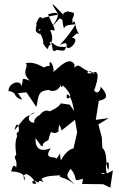

<svg xmlns="http://www.w3.org/2000/svg" viewBox="-20 -831 548 886"><path d="M453 -128 450 -196 434 -257 482 -286 422 -278 436 -366C464 -372 490 -381 445 -431C439 -384 405 -413 417 -420C420 -431 445 -498 418 -499C369 -475 375 -524 419 -490C336 -517 355 -543 321 -518C344 -556 308 -504 324 -532C302 -576 251 -519 227 -499C230 -533 204 -565 209 -527C174 -527 164 -498 204 -508C166 -528 141 -547 99 -540C115 -519 74 -502 117 -459C70 -476 93 -467 78 -432C80 -464 20 -453 19 -411C65 -405 35 -382 83 -371L63 -401L102 -405L148 -337C159 -390 154 -411 204 -416C226 -404 259 -415 260 -448C256 -398 289 -469 271 -436C321 -388 303 -376 289 -377C281 -408 308 -405 322 -319L302 -348L260 -354C250 -330 198 -316 212 -316C212 -314 186 -341 152 -284C187 -320 126 -283 140 -265C100 -263 108 -311 142 -311C85 -285 107 -301 47 -230C60 -290 74 -227 64 -222C42 -212 78 -178 70 -228C64 -206 43 -194 55 -118C36 -94 64 -106 54 -52C62 -43 44 -96 32 -40C86 -38 99 -18 93 2C80 -25 100 -53 148 15C124 29 119 -16 157 13C162 -16 199 34 171 -5C197 -26 256 -17 257 -25C247 -8 277 -19 326 21C289 -15 280 -17 306 -52C348 -2 306 9 363 -6L359 18L456 19L489 35L501 -45C443 -7 431 -49 474 -25C456 -88 492 -105 480 -46C462 -75 483 -146 437 -155ZM169 -159C195 -149 154 -162 203 -184C221 -253 212 -201 249 -223C253 -268 255 -258 264 -229L326 -278L336 -220L313 -119C347 -165 289 -149 261 -90C251 -141 271 -130 237 -96C249 -116 174 -86 214 -147C207 -145 140 -114 144 -194ZM157 -693C178 -705 160 -687 160 -687C200 -616 159 -648 199 -604C216 -647 218 -609 208 -639C230 -635 211 -578 242 -601C292 -590 277 -607 286 -616C297 -588 355 -654 312 -657C344 -687 334 -674 345 -676C323 -697 331 -752 314 -724V-743C327 -772 325 -773 297 -777C309 -783 259 -774 275 -760C208 -831 212 -823 250 -763C182 -754 173 -740 178 -755C175 -720 173 -786 148 -725C152 -694 122 -681 192 -667ZM255 -746C276 -737 262 -746 275 -700C284 -715 288 -715 329 -719C300 -672 291 -663 256 -623C299 -646 286 -615 286 -615C210 -609 233 -655 210 -618C242 -679 188 -701 228 -690C243 -687 212 -735 202 -765C245 -779 269 -776 219 -706Z"/></svg>

Font: Asimov Aggro
Style: Condensed
Weight: 500
Designer: Google
Version: Version 2.000980; 2014